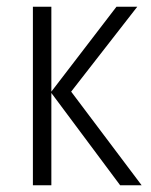

<svg xmlns="http://www.w3.org/2000/svg" viewBox="-20 -552 449 572"><path d="M327 -532H389L192 -279L402 0H338L133 -275V0H78V-532H133V-279Z"/></svg>

Font: Noto Sans UI SemiCondensed Light
Style: Regular
Weight: 300
Width: 4
Designer: Monotype Design Team
Foundry: Monotype Imaging Inc.
Version: Version 1.901